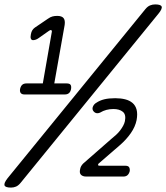

<svg xmlns="http://www.w3.org/2000/svg" viewBox="-92 -800 753 870"><path d="M-42 50Q-68 50 -71.5 40Q-75 30 -58 8L567 -759Q577 -771 588 -775.5Q599 -780 611 -780Q637 -780 640.5 -770Q644 -760 626 -738L1 29Q-9 41 -19.5 45.5Q-30 50 -42 50ZM299 0Q283 0 275 -8Q267 -16 271 -33Q272 -40 275.5 -46.5Q279 -53 285 -59L413 -171Q423 -179 433.5 -188.5Q444 -198 452 -208.5Q460 -219 466 -230Q472 -241 474 -251Q480 -281 464.5 -293.5Q449 -306 422 -306Q405 -306 390 -302Q375 -298 362 -290Q351 -285 342.5 -288Q334 -291 329 -300Q325 -309 330 -319Q335 -329 344 -334Q360 -345 380.5 -350Q401 -355 430 -355Q455 -355 475 -350Q495 -345 508.5 -333.5Q522 -322 527 -303Q532 -284 527 -256Q521 -226 501 -197Q481 -168 451 -142L354 -58Q352 -55 352.5 -52Q353 -49 360 -49H476Q488 -49 492.5 -43Q497 -37 496 -25Q493 -13 486 -6.5Q479 0 467 0ZM19 -372Q7 -372 2 -378.5Q-3 -385 -1 -397Q2 -410 9 -416Q16 -422 28 -422H102L142 -651Q144 -658 142.5 -661Q141 -664 138 -664Q136 -664 133.5 -662.5Q131 -661 128 -659L84 -628Q76 -622 69 -620Q62 -618 58 -618Q51 -618 48 -624.5Q45 -631 48 -645Q50 -656 54.5 -663Q59 -670 66 -675L125 -715Q136 -723 146 -725.5Q156 -728 167 -728Q188 -728 196 -718Q204 -708 201 -687L154 -422H210Q223 -422 227.5 -416Q232 -410 230 -397Q228 -385 221 -378.5Q214 -372 202 -372Z"/></svg>

Font: Maple Mono Light
Style: Italic
Weight: 300
Italic angle: -10°
Monospace: yes
Designer: subframe7536
Version: Version 7.000